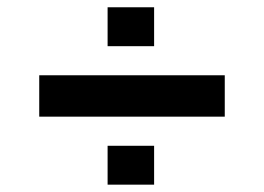

<svg xmlns="http://www.w3.org/2000/svg" viewBox="-20 -625 726 528"><path d="M87.9 -304.2V-418H598.1V-304.2ZM275.9 -117.2V-224.1H403.8V-117.2ZM275.9 -498V-605H403.8V-498Z"/></svg>

Font: Lumene Sans Expanded
Style: Bold
Weight: 600
Width: 7
Designer: Deni Anggara
Version: Version 1.003;Glyphs 3.1.2 (3151)